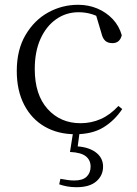

<svg xmlns="http://www.w3.org/2000/svg" viewBox="-20 -546 572 801"><path d="M294 14Q222 14 167 -17.5Q112 -49 81 -108.5Q50 -168 50 -250Q50 -338 86.5 -400Q123 -462 181 -494Q239 -526 306 -526Q349 -526 386 -510.5Q423 -495 450 -466.5Q477 -438 488 -399Q480 -366 449 -366Q430 -366 419 -376Q408 -386 403 -408L377 -495L423 -456Q392 -478 364.5 -486.5Q337 -495 308 -495Q256 -495 214.5 -466Q173 -437 149 -384Q125 -331 125 -258Q125 -151 178.5 -91.5Q232 -32 316 -32Q361 -32 400.5 -49.5Q440 -67 474 -104L490 -91Q457 -42 410.5 -14Q364 14 294 14ZM272 88 286 -1H313L302 81L289 64Q345 65 377.5 88Q410 111 410 149Q410 186 382 210.5Q354 235 299 235Q277 235 259 231.5Q241 228 227 223L232 200Q248 203 262.5 205Q277 207 290 207Q325 207 341.5 191Q358 175 358 149Q358 122 338 106Q318 90 272 88Z"/></svg>

Font: Noto Serif KR ExtraLight Light
Style: Regular
Weight: 300
Version: Version 2.003-H1;hotconv 1.1.1;makeotfexe 2.6.0